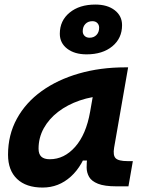

<svg xmlns="http://www.w3.org/2000/svg" viewBox="-20 -821 626 851"><path d="M168.9 10.3Q95.7 10.3 55.7 -27.8Q15.6 -65.9 15.6 -135.3Q15.6 -223.1 54.7 -294.7Q93.8 -366.2 164.3 -417Q234.9 -467.8 329.6 -495.1Q424.3 -522.5 535.6 -522.5H547.9L485.8 -166.5Q480 -132.3 492.7 -119.6Q505.4 -106.9 545.4 -106.9H568.8L549.3 4.9H496.1Q442.9 4.9 414.3 -6.6Q385.7 -18.1 375 -36.9Q364.3 -55.7 364 -77.9Q363.8 -100.1 366.7 -122.1L398.9 -109.4H342.3L373 -175.3Q347.7 -86.9 293.9 -38.3Q240.2 10.3 168.9 10.3ZM200.7 -115.2Q264.6 -115.2 313.2 -170.2Q361.8 -225.1 379.4 -325.7L404.3 -467.3L451.2 -397Q388.2 -394.5 333.5 -375.7Q278.8 -356.9 237.8 -325.4Q196.8 -293.9 173.8 -252.2Q150.9 -210.4 150.9 -162.1Q150.9 -138.2 163.1 -126.7Q175.3 -115.2 200.7 -115.2ZM363.8 -580.1Q310.5 -580.1 277.8 -605.2Q245.1 -630.4 245.1 -671.4Q245.1 -729.5 288.6 -765.1Q332 -800.8 402.8 -800.8Q456.1 -800.8 488.6 -775.6Q521 -750.5 521 -709.5Q521 -651.4 477.8 -615.7Q434.5 -580.1 363.8 -580.1ZM376.9 -653.8Q396 -653.8 407.7 -666.1Q419.4 -678.3 419.4 -698.2Q419.4 -710.9 411.3 -719Q403.3 -727.1 389.6 -727.1Q370.1 -727.1 358.4 -714.8Q346.7 -702.6 346.7 -682.6Q346.7 -669.9 355 -661.9Q363.2 -653.8 376.9 -653.8Z"/></svg>

Font: Cascadia Mono NF
Style: Italic
Weight: 400
Italic angle: -10°
Monospace: yes
Designer: Aaron Bell
Foundry: Saja Typeworks
Version: Version 2404.023